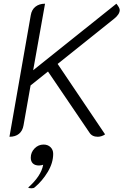

<svg xmlns="http://www.w3.org/2000/svg" viewBox="-20 -729 682 1036"><path d="M146 -647Q151 -677 171.5 -693Q192 -709 223 -709L159 -350L608 -709Q626 -687 626 -675Q626 -652 596 -628L291 -384L547 -4Q539 2 528 5.5Q517 9 508 9Q477 9 463 -13L239 -343L145 -268L107 -53Q102 -23 82.5 -7Q63 9 31 9ZM213 160Q210 161 203.5 162.5Q197 164 191 164Q169 164 157.5 153Q146 142 146 122Q146 93 166.5 72Q187 51 215 51Q238 51 252.5 65Q267 79 267 101Q267 150 237.5 199Q208 248 167 282Q162 287 150 287Q137 287 132 283Q202 221 213 160Z"/></svg>

Font: K2D ExtraLight
Style: Italic
Weight: 275
Italic angle: -10°
Designer: Katatrad Aksorn Co.,Ltd.
Foundry: Cadson Demak Co.,Ltd.
Version: Version 1.000; ttfautohint (v1.6)